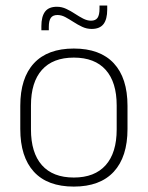

<svg xmlns="http://www.w3.org/2000/svg" viewBox="-20 -678 546 710"><path d="M253 12Q155.5 12 105.2 -43Q55 -98 55 -201V-286.5Q55 -389.5 105.5 -444Q156 -498.5 253 -498.5Q350 -498.5 400.8 -444Q451.5 -389.5 451.5 -286.5V-201Q451.5 -98 400.8 -43Q350 12 253 12ZM253 -21.5Q330 -21.5 370.8 -67.2Q411.5 -113 411.5 -199.5V-288Q411.5 -374 371 -419.5Q330.5 -465 253 -465Q175.5 -465 135 -419.5Q94.5 -374 94.5 -288V-199.5Q94.5 -113 135 -67.2Q175.5 -21.5 253 -21.5ZM319 -571Q300.5 -571 284 -578.8Q267.5 -586.5 251.8 -596.8Q236 -607 221.5 -614.8Q207 -622.5 192.5 -622.5Q175.5 -622.5 168 -612Q160.5 -601.5 160.5 -578.5V-566H133V-581.5Q133 -616.5 146.5 -634.8Q160 -653 190.5 -653Q208.5 -653 225 -645.2Q241.5 -637.5 257 -627.2Q272.5 -617 287.5 -609.2Q302.5 -601.5 316.5 -601.5Q333.5 -601.5 340.8 -612.2Q348 -623 348 -646V-657.5H376.5V-642.5Q376.5 -607 362.8 -589Q349 -571 319 -571Z"/></svg>

Font: Anek Tamil ExtraLight
Style: Regular
Weight: 250
Version: Version 1.003